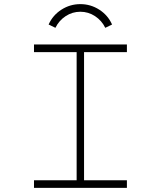

<svg xmlns="http://www.w3.org/2000/svg" viewBox="-20 -912 780 932"><path d="M596 -696V-659H388V-37H596V0H145V-37H352V-659H145V-696ZM249 -777Q266 -812 298.5 -833.5Q331 -855 370 -855Q409 -855 441.5 -833.5Q474 -812 491 -777L524 -793Q504 -838 462 -865Q420 -892 370 -892Q320 -892 278 -865Q236 -838 216 -793Z"/></svg>

Font: M Major Mono Display
Style: Regular
Weight: 400
Designer: Emre Parlak
Foundry: Emre Parlak
Version: Version 2.000; ttfautohint (v1.8) -l 8 -r 50 -G 200 -x 14 -D